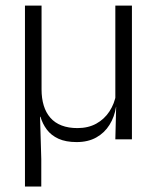

<svg xmlns="http://www.w3.org/2000/svg" viewBox="-20 -508 572 700"><path d="M400.5 -487.5H461V0H400.5L403.5 -120.5L400.5 -123.5ZM131.5 -487.5V-182Q131.5 -149.5 139.5 -123.2Q147.5 -97 163.8 -78.5Q180 -60 204.8 -50.5Q229.5 -41 262.5 -41Q301.5 -41 331 -57.2Q360.5 -73.5 379 -101.8Q397.5 -130 403.5 -165.5L416.5 -118.5H403Q397.5 -82 379.2 -52.8Q361 -23.5 331 -6.8Q301 10 259.5 10Q220 10 193.2 -2.2Q166.5 -14.5 150.8 -35.5Q135 -56.5 127.5 -82.5L126 -82L130.5 72V172H71V-487.5Z"/></svg>

Font: Anek Malayalam Medium Light
Style: Regular
Weight: 300
Version: Version 1.003